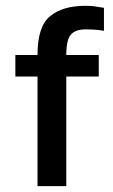

<svg xmlns="http://www.w3.org/2000/svg" viewBox="-20 -632 385 652"><path d="M107.4 -372.1V-160.2V0H169.9H205.1V-200.2V-372.1H315.4V-445.3H205.1C205.1 -479.8 210.3 -502.9 220.7 -514.6C231.1 -526.4 247.7 -532.2 270.5 -532.2C286.8 -532.2 301.1 -531.6 313.5 -530.3L333 -527.3V-569.3V-605.5L313.5 -608.4C301.1 -611 286.8 -612.3 270.5 -612.3C218.4 -612.3 178.4 -600.6 150.4 -577.1C121.7 -554.4 107.4 -510.4 107.4 -445.3H32.2V-387.7V-372.1Z"/></svg>

Font: Helmet
Style: Regular
Weight: 400
Designer: Carl Enlund
Version: 1.0